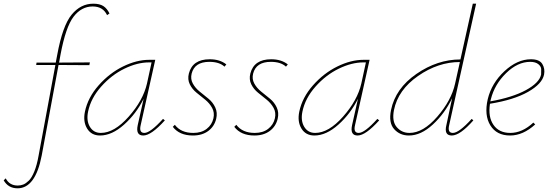

<svg xmlns="http://www.w3.org/2000/svg" viewBox="-141 -731 2984 1040"><path d="M364 -711Q399 -711 419 -698Q439 -685 452 -658L439 -649Q417 -696 361 -696Q300 -696 257.5 -640.5Q215 -585 187 -436L179 -392L346 -393L343 -378L176 -379L85 111Q51 289 -46 289Q-96 289 -121 246L-110 235Q-90 274 -45 274Q-29 274 -15 268.5Q-1 263 15 247.5Q31 232 45 197.5Q59 163 68 112L159 -379H55L57 -392H161L169 -434Q198 -592 247 -651.5Q296 -711 364 -711Z M742 -87 752 -79Q678 3 635 3Q593 3 605 -53L637 -196Q597 -115 531 -56Q465 3 401 3Q354 3 331 -34.5Q308 -72 319 -126Q335 -203 393.5 -269Q452 -335 525.5 -371Q599 -407 667 -407H700L621 -53Q611 -11 641 -11Q673 -11 742 -87ZM405 -11Q478 -11 556 -99Q634 -187 655 -278L680 -393H666Q603 -393 533 -359Q463 -325 407 -262Q351 -199 336 -126Q326 -77 346 -44Q366 -11 405 -11Z M904 3Q831 3 795 -44L806 -55Q839 -11 906 -11Q950 -11 978.5 -33Q1007 -55 1015 -90Q1022 -121 1008 -146.5Q994 -172 970.5 -191Q947 -210 923.5 -229Q900 -248 887 -274.5Q874 -301 882 -333Q902 -410 995 -410Q1050 -410 1085 -382L1075 -370Q1047 -396 993 -396Q913 -396 897 -332Q890 -303 903.5 -278.5Q917 -254 940.5 -235Q964 -216 988 -196.5Q1012 -177 1025 -149Q1038 -121 1030 -87Q1020 -46 987 -21.5Q954 3 904 3Z M1237 3Q1164 3 1128 -44L1139 -55Q1172 -11 1239 -11Q1283 -11 1311.5 -33Q1340 -55 1348 -90Q1355 -121 1341 -146.5Q1327 -172 1303.5 -191Q1280 -210 1256.5 -229Q1233 -248 1220 -274.5Q1207 -301 1215 -333Q1235 -410 1328 -410Q1383 -410 1418 -382L1408 -370Q1380 -396 1326 -396Q1246 -396 1230 -332Q1223 -303 1236.5 -278.5Q1250 -254 1273.5 -235Q1297 -216 1321 -196.5Q1345 -177 1358 -149Q1371 -121 1363 -87Q1353 -46 1320 -21.5Q1287 3 1237 3Z M1903 -87 1913 -79Q1839 3 1796 3Q1754 3 1766 -53L1798 -196Q1758 -115 1692 -56Q1626 3 1562 3Q1515 3 1492 -34.5Q1469 -72 1480 -126Q1496 -203 1554.5 -269Q1613 -335 1686.5 -371Q1760 -407 1828 -407H1861L1782 -53Q1772 -11 1802 -11Q1834 -11 1903 -87ZM1566 -11Q1639 -11 1717 -99Q1795 -187 1816 -278L1841 -393H1827Q1764 -393 1694 -359Q1624 -325 1568 -262Q1512 -199 1497 -126Q1487 -77 1507 -44Q1527 -11 1566 -11Z M2312 -11Q2345 -11 2414 -87L2423 -79Q2351 3 2306 3Q2263 3 2277 -54L2308 -199Q2268 -116 2203.5 -56.5Q2139 3 2074 3Q2025 3 1994 -31.5Q1963 -66 1977 -135Q2001 -252 2114.5 -330.5Q2228 -409 2353 -409L2420 -711H2438L2292 -53Q2282 -11 2312 -11ZM2077 -11Q2151 -11 2227.5 -99Q2304 -187 2324 -278L2350 -395Q2232 -395 2123.5 -319.5Q2015 -244 1993 -135Q1981 -74 2008 -42.5Q2035 -11 2077 -11Z M2735 -410Q2781 -410 2796.5 -384.5Q2812 -359 2806 -327Q2796 -277 2719.5 -233.5Q2643 -190 2513 -169Q2502 -98 2532 -54.5Q2562 -11 2623 -11Q2688 -11 2748 -67L2758 -57Q2692 3 2622 3Q2549 3 2515 -52Q2481 -107 2501 -194Q2522 -281 2591.5 -345.5Q2661 -410 2735 -410ZM2790 -327Q2790 -339 2790.5 -354.5Q2791 -370 2775.5 -383Q2760 -396 2731 -396Q2663 -396 2600.5 -335Q2538 -274 2518 -194L2515 -182Q2634 -203 2707 -242.5Q2780 -282 2790 -327Z"/></svg>

Font: EauTest Thin
Style: Italic
Weight: 250
Italic angle: -12°
Designer: Christian Thalmann (Catharsis Fonts)
Version: Version 0.001;PS 000.001;hotconv 1.0.88;makeotf.lib2.5.64775